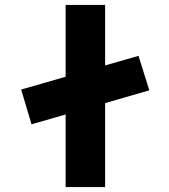

<svg xmlns="http://www.w3.org/2000/svg" viewBox="-20 -760 687 780"><path d="M108.1 -255 66 -396.3 542.7 -533.1 586.6 -393ZM246.6 0V-740H407V0Z"/></svg>

Font: Lexend Zetta
Style: Regular
Weight: 400
Designer: Bonnie Shaver-Troup, Thomas Jockin
Foundry: Lexend
Version: Version 1.007